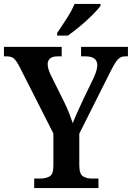

<svg xmlns="http://www.w3.org/2000/svg" viewBox="-22 -951 667 971"><path d="M151 0V-48H182Q210 -48 229 -59Q248 -70 248 -113V-276L77 -613Q62 -642 49.5 -654Q37 -666 11 -666H-2V-714H290V-666H270Q243 -666 231 -655Q219 -644 219 -627Q219 -615 223.5 -600Q228 -585 234 -573L303 -434Q318 -403 328 -377.5Q338 -352 346 -328Q355 -352 368.5 -381.5Q382 -411 397 -444L453 -560Q462 -580 466 -595.5Q470 -611 470 -621Q470 -666 410 -666H388V-714H625V-666H611Q588 -666 573.5 -650Q559 -634 536 -588L379 -275V-116Q379 -71 397.5 -59.5Q416 -48 442 -48H476V0ZM267 -784Q288 -815 314.5 -856Q341 -897 355 -931H486V-921Q474 -904 445.5 -875.5Q417 -847 383 -818.5Q349 -790 321 -771H267Z"/></svg>

Font: Noto Serif Tamil SemiCondensed SemiBold
Style: Regular
Weight: 600
Width: 4
Designer: Indian Type Foundry, Tom Grace, and the Monotype Design Team
Foundry: Monotype Imaging Inc.
Version: Version 2.004; ttfautohint (v1.8.4.7-5d5b)